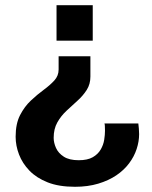

<svg xmlns="http://www.w3.org/2000/svg" viewBox="-20 -531 583 737"><path d="M327 -315V-237Q327 -208 313 -186Q299 -164 278 -145Q257 -126 235.5 -106Q214 -86 200 -61Q186 -36 186 -2Q186 17 195 37Q204 57 225 70.5Q246 84 282 84Q316 84 336 72.5Q356 61 366.5 43Q377 25 380 5.5Q383 -14 383 -29Q383 -41 382.5 -48Q382 -55 381 -57H511Q512 -47 513 -37.5Q514 -28 514 -16Q514 12 504.5 41Q495 70 475.5 96Q456 122 426.5 142Q397 162 357 174Q317 186 268 186Q206 186 163 169Q120 152 93 124Q66 96 53 62Q40 28 40 -6Q40 -56 57 -89Q74 -122 98.5 -145Q123 -168 147.5 -186Q172 -204 188.5 -222Q205 -240 205 -264V-315ZM336 -511V-375H197V-511Z"/></svg>

Font: Chivo Medium SemiBold
Style: Regular
Weight: 600
Version: Version 2.002